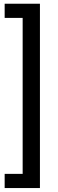

<svg xmlns="http://www.w3.org/2000/svg" viewBox="-20 -832 305 1005"><path d="M4.4 -812.5H189V152.3H4.4V78.1H98.6V-738.3H4.4Z"/></svg>

Font: Roboto-o
Style: o-Regular
Weight: 400
Designer: Google
Version: Version 2.134; 2016; ttfautohint (v1.6)